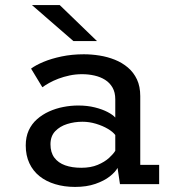

<svg xmlns="http://www.w3.org/2000/svg" viewBox="-20 -726 690 757"><path d="M276 11Q233.5 11 197.8 0.2Q162 -10.5 136 -31.2Q110 -52 95.8 -82.5Q81.5 -113 81.5 -152.5Q81.5 -186 93.2 -211.8Q105 -237.5 126 -256Q147 -274.5 173.5 -286.5Q200 -298.5 229.5 -304.2Q259 -310 288.5 -310Q324.5 -310 354.2 -302.5Q384 -295 404.8 -284Q425.5 -273 434.5 -262.5V-334.5Q434.5 -362 423.5 -381Q412.5 -400 394 -411.5Q375.5 -423 352.2 -428.2Q329 -433.5 303.5 -433.5Q278 -433.5 254.5 -428.5Q231 -423.5 210.5 -415.8Q190 -408 174 -399Q158 -390 147 -382L102.5 -455.5Q120.5 -469 151.5 -482Q182.5 -495 223.2 -503.5Q264 -512 310.5 -512Q341 -512 372.5 -507Q404 -502 432.8 -490.5Q461.5 -479 484.2 -459.8Q507 -440.5 520 -412.8Q533 -385 533 -347V-76H607.5V0H453L443.5 -64Q434.5 -47.5 412.5 -30.2Q390.5 -13 356 -1Q321.5 11 276 11ZM300.5 -64.5Q338 -64.5 365.2 -76Q392.5 -87.5 409.8 -103.2Q427 -119 434.5 -131.5V-193.5Q425.5 -206 405.2 -218Q385 -230 358.5 -238Q332 -246 305 -246Q273.5 -246 244.8 -237Q216 -228 197.5 -208.5Q179 -189 179 -157Q179 -125 194.2 -104.5Q209.5 -84 236.8 -74.2Q264 -64.5 300.5 -64.5ZM269.5 -564 106 -706H215.5L362.5 -564Z"/></svg>

Font: Trispace Thin
Style: Regular
Weight: 400
Version: Version 1.210